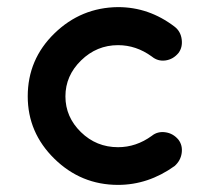

<svg xmlns="http://www.w3.org/2000/svg" viewBox="-20 -520 611 540"><path d="M312 0Q208 0 133 -73.5Q58 -147 58 -249Q58 -353 133 -426Q208 -499 312 -500Q399 -500 471 -445Q488 -432 491 -409.5Q494 -387 482 -371Q467 -353 445.5 -350Q424 -347 407 -361Q363 -393 312 -393Q252 -393 208 -350Q164 -307 164 -249Q164 -191 207.5 -148.5Q251 -106 312 -106Q363 -106 407 -138Q423 -151 445 -148Q467 -145 482 -127Q494 -111 491 -89.5Q488 -68 471 -53Q397 0 312 0Z"/></svg>

Font: Quicksand
Style: Bold
Weight: 700
Designer: Andrew Paglinawan
Foundry: Andrew Paglinawan
Version: 1.002